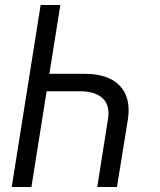

<svg xmlns="http://www.w3.org/2000/svg" viewBox="-20 -750 640 770"><path d="M222 -730 178 -454H319Q415 -454 460.5 -406Q506 -358 493 -272L449 0H370L413 -272Q422 -326 392.5 -355Q363 -384 300 -384H167L106 0H27L143 -730Z"/></svg>

Font: JetBrains Mono NL Light
Style: Italic
Weight: 300
Italic angle: -9°
Designer: Philipp Nurullin, Konstantin Bulenkov
Foundry: JetBrains
Version: Version 2.304; ttfautohint (v1.8.4.7-5d5b)